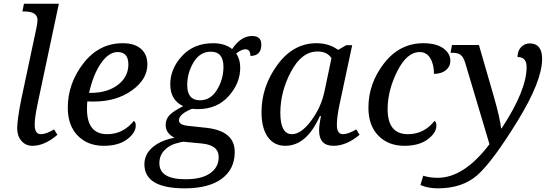

<svg xmlns="http://www.w3.org/2000/svg" viewBox="-20 -780 2987 1040"><path d="M101.1 -717.8 109.9 -759.8H298.8L183.1 -214.8Q168 -143.6 168 -104Q168 -53.2 201.2 -53.2Q230 -53.2 272.9 -79.1L291 -49.8Q221.7 9.8 155.8 9.8Q119.6 9.8 96.4 -16.6Q73.2 -43 73.2 -85Q73.2 -132.3 95.2 -242.2L176.8 -626Q183.1 -655.8 183.1 -670.9Q183.1 -717.8 112.8 -717.8Z M705.1 -125Q715.3 -118.7 715.3 -100.1Q715.3 -60.1 668.2 -25.1Q621.1 9.8 542 9.8Q454.6 9.8 400.9 -45.4Q347.2 -100.6 347.2 -196.8Q347.2 -327.6 431.6 -436.8Q516.1 -545.9 645 -545.9Q708.5 -545.9 743.4 -515.6Q778.3 -485.4 778.3 -431.2Q778.3 -350.1 694.1 -290Q609.9 -230 488.3 -230H471.2Q462.4 -230 453.1 -231Q451.2 -217.3 451.2 -189Q451.2 -53.2 561 -53.2Q646.5 -53.2 705.1 -125ZM462.4 -276.9H472.2Q560.5 -276.9 617.9 -319.8Q675.3 -362.8 675.3 -431.2Q675.3 -498 617.2 -498Q568.8 -498 526.9 -437.3Q484.9 -376.5 462.4 -276.9Z M1237.3 -514.2Q1284.7 -585 1345.2 -585Q1395.5 -585 1395.5 -539.1Q1395.5 -477.1 1336.4 -477.1Q1336.4 -513.2 1308.6 -513.2Q1289.1 -513.2 1259.3 -490.2Q1281.2 -459 1281.2 -413.1Q1281.2 -329.1 1218.3 -259Q1155.3 -189 1052.2 -189Q1029.3 -189 1020.5 -190.9Q949.2 -162.1 949.2 -127.9Q949.2 -103 1000.5 -98.1L1096.2 -87.9Q1251.5 -71.3 1251.5 43Q1251.5 136.2 1181.2 188.2Q1110.8 240.2 980.5 240.2Q762.2 240.2 762.2 109.9Q762.2 56.2 805.9 18.3Q849.6 -19.5 925.3 -34.2Q877.4 -57.6 877.4 -103Q877.4 -133.8 897.2 -155.3Q917 -176.8 972.2 -205.1Q902.3 -237.8 902.3 -323.2Q902.3 -407.7 966.1 -476.8Q1029.8 -545.9 1134.3 -545.9Q1198.2 -545.9 1237.3 -514.2ZM1063.5 -236.8Q1120.6 -236.8 1155.5 -293.7Q1190.4 -350.6 1190.4 -418Q1190.4 -500 1121.6 -500Q1063 -500 1028.6 -442.6Q994.1 -385.3 994.1 -318.8Q994.1 -236.8 1063.5 -236.8ZM1071.3 -2.9 974.1 -12.2Q966.8 -12.7 930.9 -2.4Q895 7.8 869.1 35.6Q843.3 63.5 843.3 104Q843.3 190.9 984.4 190.9Q1072.3 190.9 1118.4 158.4Q1164.6 126 1164.6 70.8Q1164.6 5.4 1071.3 -2.9Z M1718.8 -150.9H1712.4Q1640.6 9.8 1525.4 9.8Q1464.4 9.8 1430.4 -38.3Q1396.5 -86.4 1396.5 -172.9Q1396.5 -310.5 1482.2 -428.2Q1567.9 -545.9 1694.3 -545.9Q1762.2 -545.9 1811.5 -509.8L1855.5 -535.2H1887.7L1819.3 -214.8Q1804.7 -146 1804.7 -104Q1804.7 -53.2 1837.4 -53.2Q1865.7 -53.2 1909.7 -79.1L1927.7 -49.8Q1856 9.8 1786.6 9.8Q1708.5 9.8 1708.5 -73.2Q1708.5 -105 1718.8 -150.9ZM1775.4 -464.8Q1752.4 -501 1699.7 -501Q1614.3 -501 1556.4 -392.3Q1498.5 -283.7 1498.5 -168.9Q1498.5 -53.2 1561.5 -53.2Q1611.3 -53.2 1666 -127Q1720.7 -200.7 1738.3 -288.1Z M2333.5 -125Q2343.8 -118.7 2343.8 -100.1Q2343.8 -60.1 2296.6 -25.1Q2249.5 9.8 2170.4 9.8Q2083 9.8 2029.3 -45.4Q1975.6 -100.6 1975.6 -196.8Q1975.6 -327.6 2060.1 -436.8Q2144.5 -545.9 2273.4 -545.9Q2342.3 -545.9 2380.9 -518.6Q2419.4 -491.2 2419.4 -450.2Q2419.4 -419.9 2395.3 -399.9Q2371.1 -379.9 2330.6 -379.9Q2330.6 -433.1 2310.1 -465.6Q2289.6 -498 2253.4 -498Q2183.6 -498 2131.6 -393.6Q2079.6 -289.1 2079.6 -189Q2079.6 -53.2 2189.5 -53.2Q2276.9 -53.2 2333.5 -125Z M2499.5 -440.9Q2490.7 -470.2 2475.6 -482.2Q2460.4 -494.1 2430.7 -494.1H2420.4L2428.2 -536.1H2574.2L2652.3 -266.1Q2688.5 -140.6 2694.3 -85H2697.3Q2832.5 -290.5 2832.5 -417Q2832.5 -471.2 2783.2 -471.2Q2783.2 -504.9 2802.7 -524.9Q2822.3 -544.9 2848.6 -544.9Q2916.5 -544.9 2916.5 -460.9Q2916.5 -340.3 2781.7 -121.8Q2647 96.7 2565.7 168.5Q2484.4 240.2 2351.6 240.2Q2298.8 240.2 2257.3 222.2L2272.5 171.9Q2307.6 183.1 2350.6 183.1Q2493.7 183.1 2631.3 1Z"/></svg>

Font: Droid Serif
Style: Italic
Weight: 400
Italic angle: -12°
Designer: Monotype Design team
Foundry: Monotype Imaging Inc.
Version: Version 1.03